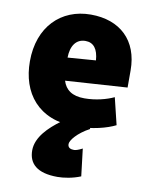

<svg xmlns="http://www.w3.org/2000/svg" viewBox="-93 -622 769 985"><g transform="rotate(10 292.0 -130.0)"><path d="M275 295C167 295 124 251 124 183C124 113 187 55 241 15H397V24C336 57 302 99 302 119C302 139 318 144 335 144C343 144 357 140 378 129L395 271C354 288 307 295 275 295ZM550 -219 228 -198C242 -152 277 -126 341 -126C400 -126 456 -141 494 -159L528 -19C484 3 409 24 319 24C126 24 33 -101 33 -265C33 -445 145 -555 300 -555C452 -555 550 -465 550 -308ZM366 -328C362 -386 339 -417 296 -417C248 -417 221 -379 220 -317Z"/></g></svg>

Font: Repo Black
Style: Regular
Weight: 900
Designer: Stefan Peev
Foundry: Context Ltd
Version: Version 1.502